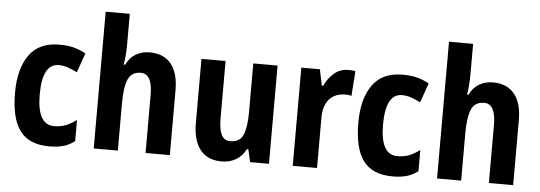

<svg xmlns="http://www.w3.org/2000/svg" viewBox="-50 -906 2992 1063"><g transform="rotate(5 1446.5 -375.0)"><path d="M251 10Q140 10 88.5 -58Q37 -126 37 -270Q37 -403 91.5 -479.5Q146 -556 258 -556Q309 -556 343.5 -546Q378 -536 406 -520L368 -412Q338 -427 313.5 -435Q289 -443 265 -443Q174 -443 174 -271Q174 -104 268 -104Q304 -104 332.5 -115Q361 -126 392 -149V-31Q361 -8 328 1Q295 10 251 10Z M632 -594Q632 -564 629.5 -530.5Q627 -497 623 -477H631Q650 -517 683.5 -537Q717 -557 761 -557Q838 -557 879.5 -507Q921 -457 921 -360V0H786V-323Q786 -440 722 -440Q670 -440 651 -396Q632 -352 632 -262V0H498V-760H632Z M1472 -546V0H1367L1351 -70H1343Q1323 -30 1288 -10Q1253 10 1209 10Q1131 10 1090 -41.5Q1049 -93 1049 -191V-546H1183V-228Q1183 -167 1198 -136.5Q1213 -106 1247 -106Q1301 -106 1319 -149.5Q1337 -193 1337 -274V-546Z M1864 -556Q1872 -556 1882.5 -555.5Q1893 -555 1904 -552L1894 -414Q1888 -417 1877 -418Q1866 -419 1862 -419Q1804 -419 1771.5 -383Q1739 -347 1739 -279V0H1604V-546H1707L1726 -456H1733Q1751 -496 1784.5 -526Q1818 -556 1864 -556Z M2159 10Q2048 10 1996.5 -58Q1945 -126 1945 -270Q1945 -403 1999.5 -479.5Q2054 -556 2166 -556Q2217 -556 2251.5 -546Q2286 -536 2314 -520L2276 -412Q2246 -427 2221.5 -435Q2197 -443 2173 -443Q2082 -443 2082 -271Q2082 -104 2176 -104Q2212 -104 2240.5 -115Q2269 -126 2300 -149V-31Q2269 -8 2236 1Q2203 10 2159 10Z M2540 -594Q2540 -564 2537.5 -530.5Q2535 -497 2531 -477H2539Q2558 -517 2591.5 -537Q2625 -557 2669 -557Q2746 -557 2787.5 -507Q2829 -457 2829 -360V0H2694V-323Q2694 -440 2630 -440Q2578 -440 2559 -396Q2540 -352 2540 -262V0H2406V-760H2540Z"/></g></svg>

Font: Noto Sans Gujarati Condensed
Style: Bold
Weight: 700
Width: 3
Designer: Jelle Bosma - Monotype Design Team, Universal Thirst
Foundry: Monotype Imaging Inc.
Version: Version 2.106; ttfautohint (v1.8.4.7-5d5b)